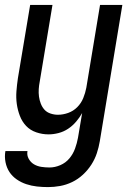

<svg xmlns="http://www.w3.org/2000/svg" viewBox="-31 -540 551 783"><path d="M165 223Q142 223 119.5 220.5Q97 218 76 211Q55 204 37 191.5Q19 179 7.5 161.5Q-4 144 -8.5 121.5Q-13 99 -9 76H81Q78 93 86 107.5Q94 122 107.5 130Q121 138 137.5 140.5Q154 143 171 143Q193 143 215 133.5Q237 124 252 106Q267 88 275 66Q283 44 287 22L304 -79Q294 -61 279.5 -44Q265 -27 247 -15Q229 -3 208 2.5Q187 8 167 8Q141 8 116.5 -0.5Q92 -9 75.5 -26.5Q59 -44 50 -67.5Q41 -91 37.5 -116Q34 -141 36 -167.5Q38 -194 42 -221L92 -520H183L131 -207Q128 -192 127 -176.5Q126 -161 128 -146Q130 -131 135.5 -117Q141 -103 150.5 -92.5Q160 -82 175 -77Q190 -72 205 -72Q226 -72 247 -79.5Q268 -87 284 -103Q300 -119 308.5 -140Q317 -161 321 -182L377 -520H468L376 36Q372 60 364 84.5Q356 109 341.5 131.5Q327 154 307 172.5Q287 191 263 202.5Q239 214 214 218.5Q189 223 165 223Z"/></svg>

Font: Iosevka Medium
Style: Italic
Weight: 500
Italic angle: -9°
Monospace: yes
Designer: Belleve Invis
Foundry: Belleve Invis
Version: Version 32.5.0; ttfautohint (v1.8.4)